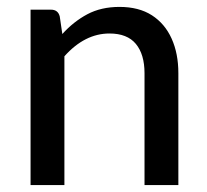

<svg xmlns="http://www.w3.org/2000/svg" viewBox="-20 -536 600 556"><path d="M496.5 0H398.5V-324Q398.5 -378.5 373.5 -408.8Q348.5 -439 297 -439Q225.5 -439 166.5 -373V0H68.5V-508H127.5Q148 -508 153 -488.5L160.5 -437.5Q193 -473.5 233 -494.8Q273 -516 326 -516Q382 -516 419.8 -491.8Q457.5 -467.5 477 -424.2Q496.5 -381 496.5 -324Z"/></svg>

Font: Verano Sans Medium
Style: Regular
Weight: 500
Designer: Lukasz Dziedzic with Adam Twardoch and Botio Nikoltchev
Foundry: tyPoland Lukasz Dziedzic
Version: Version 3.001;December 28, 2019;FontCreator 12.0.0.2547 64-b